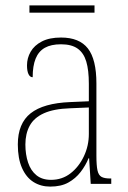

<svg xmlns="http://www.w3.org/2000/svg" viewBox="-20 -681 475 711"><path d="M166 10Q131 10 104 -7Q77 -24 61.5 -59Q46 -94 46 -146Q46 -224 93.5 -261.5Q141 -299 240 -303L309 -306V-371Q309 -421 299.5 -453Q290 -485 267.5 -501Q245 -517 206 -517Q169 -517 146 -504Q123 -491 112 -464Q101 -437 101 -395Q91 -395 85.5 -406.5Q80 -418 80 -439Q80 -466 93.5 -489.5Q107 -513 135 -527.5Q163 -542 206 -542Q274 -542 305.5 -501.5Q337 -461 337 -372V-105Q337 -68 341 -50Q345 -32 356 -26Q367 -20 388 -20H392V0H316L310 -95H308Q297 -68 278.5 -44Q260 -20 233 -5Q206 10 166 10ZM169 -15Q210 -15 241 -39Q272 -63 290.5 -102Q309 -141 309 -185V-283L239 -280Q179 -278 142.5 -261.5Q106 -245 90 -215.5Q74 -186 74 -146Q74 -109 84 -79Q94 -49 115 -32Q136 -15 169 -15ZM89 -634V-661H330V-634Z"/></svg>

Font: Noto Serif Khmer Condensed Thin
Style: Regular
Weight: 250
Width: 3
Designer: Danh Hong and the Monotype Design Team
Foundry: Monotype Imaging Inc.
Version: Version 2.004